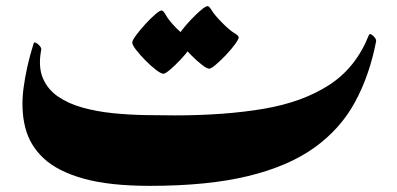

<svg xmlns="http://www.w3.org/2000/svg" viewBox="-20 -603 1299 628"><path d="M470.2 4.9Q337.9 4.9 253.2 -18.8Q168.5 -42.5 122.8 -85.2Q77.1 -127.9 62.5 -186.3Q47.9 -244.6 56.9 -314.2Q65.9 -383.8 89.8 -460.4Q91.3 -466.3 97.9 -462.9Q104.5 -459.5 110.4 -452.4Q116.2 -445.3 114.7 -439.5Q104.5 -385.3 119.9 -348.1Q135.3 -311 169.2 -287.6Q203.1 -264.2 249.5 -251.2Q295.9 -238.3 348.6 -232.9Q401.4 -227.5 453.9 -226.6Q506.3 -225.6 551.8 -225.6Q715.8 -225.6 843.3 -247.3Q970.7 -269 1057.9 -325.9Q1145 -382.8 1186.5 -488.3Q1189 -493.7 1195.1 -490Q1201.2 -486.3 1206.3 -479.5Q1211.4 -472.7 1210 -466.8Q1188.5 -356 1140.9 -268.6Q1093.3 -181.2 1008.3 -120.1Q923.3 -59.1 791.5 -27.1Q659.7 4.9 470.2 4.9ZM610.8 -463.9Q610.8 -457.5 598.6 -441.2Q586.4 -424.8 569.1 -406.5Q551.8 -388.2 536.1 -375Q520.5 -361.8 514.6 -361.8Q506.8 -361.8 490.2 -374.5Q473.6 -387.2 455.8 -405.3Q438 -423.3 425.3 -439.7Q412.6 -456.1 412.6 -463.9Q412.6 -470.7 424.8 -487.3Q437 -503.9 454.3 -522.9Q471.7 -542 487.1 -555.4Q502.4 -568.8 508.8 -568.8Q514.2 -568.8 523.4 -552.2Q532.7 -535.6 556.6 -511.2Q580.6 -487.8 595.7 -478.5Q610.8 -469.2 610.8 -463.9ZM760.7 -481Q760.7 -474.6 748.5 -458Q736.3 -441.4 719 -423.1Q701.7 -404.8 686 -391.6Q670.4 -378.4 664.6 -378.4Q656.7 -378.4 640.4 -391.1Q624 -403.8 606 -421.9Q587.9 -439.9 575.2 -456.5Q562.5 -473.1 562.5 -481Q562.5 -487.8 575 -504.2Q587.4 -520.5 604.5 -538.6Q621.6 -556.6 637.2 -569.8Q652.8 -583 659.2 -583Q664.1 -583 673.6 -567.6Q683.1 -552.2 707 -528.3Q730.5 -504.4 745.6 -495.4Q760.7 -486.3 760.7 -481Z"/></svg>

Font: Awami Nastaliq
Style: Bold
Weight: 700
Designer: Peter Martin, SIL International
Foundry: SIL International
Version: Version 3.100